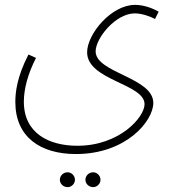

<svg xmlns="http://www.w3.org/2000/svg" viewBox="-20 -499 712 789"><path d="M43 -80C43 65 147 134 292 134C499 134 610 -2 610 -76C610 -181 373 -199 373 -288C373 -342 455 -444 534 -444C562 -444 597 -432 617 -421L632 -451C613 -462 575 -479 535 -479C437 -479 338 -359 338 -284C338 -169 574 -155 574 -71C574 -17 471 100 298 100C183 100 78 50 78 -81C78 -134 95 -197 128 -261L97 -275C49 -182 43 -118 43 -80ZM363 270C379 270 393 256 393 240C393 223 379 209 363 209C345 209 331 223 331 240C331 256 345 270 363 270ZM258 270C274 270 288 256 288 240C288 223 274 209 258 209C240 209 226 223 226 240C226 256 240 270 258 270Z"/></svg>

Font: Noto Sans Arabic UI Cn XLt
Style: Regular
Weight: 200
Width: 3
Designer: Monotype Design Team, Nadine Chahine and Nizar Qandah
Foundry: Monotype Imaging Inc.
Version: Version 2.010